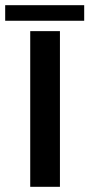

<svg xmlns="http://www.w3.org/2000/svg" viewBox="-65 -720 344 740"><path d="M51.5 0V-600H166V0ZM-45 -700H259.5V-640H-45Z"/></svg>

Font: Big Shoulders Stencil Text
Style: Bold
Weight: 700
Designer: Patric King
Foundry: XO Type Co
Version: Version 1.000